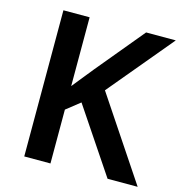

<svg xmlns="http://www.w3.org/2000/svg" viewBox="-106 -810 859 906"><g transform="rotate(15 323.5 -357.0)"><path d="M647 0 380 -400 642 -714H497L304 -481C276 -446 248 -412 221 -378V-714H93V0H221V-263L288 -316L500 0Z"/></g></svg>

Font: Noto Sans Bamum SemiBold
Style: Regular
Weight: 600
Designer: Monotype Design Team
Foundry: Monotype Imaging Inc.
Version: Version 2.002